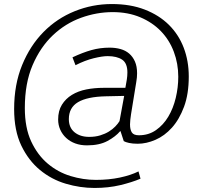

<svg xmlns="http://www.w3.org/2000/svg" viewBox="-20 -712 1003 951"><path d="M577 -62H575Q552 -35 512 -13.5Q472 8 411 8Q379 8 353 -1.5Q327 -11 308 -28.5Q289 -46 278.5 -69.5Q268 -93 268 -120Q268 -163 286.5 -193Q305 -223 336 -242Q367 -261 407.5 -269Q448 -277 493 -277H601L608 -317Q611 -336 611 -353Q611 -399 585 -416.5Q559 -434 513 -434Q487 -434 444 -423.5Q401 -413 354 -389L339 -428Q390 -452 433 -464Q476 -476 523 -476Q552 -476 577 -469Q602 -462 620 -446.5Q638 -431 648.5 -407Q659 -383 659 -349Q659 -339 658 -328Q657 -317 655 -306L629 -146Q627 -132 625.5 -119.5Q624 -107 624 -96Q624 -70 633 -56Q642 -42 668 -42Q716 -42 752.5 -67.5Q789 -93 813.5 -134Q838 -175 850.5 -227Q863 -279 863 -332Q863 -397 841 -455.5Q819 -514 777 -557.5Q735 -601 674.5 -626.5Q614 -652 538 -652Q459 -652 381.5 -624Q304 -596 242 -537.5Q180 -479 141.5 -389.5Q103 -300 103 -177Q103 -79 134.5 -11.5Q166 56 216.5 98.5Q267 141 329.5 160Q392 179 455 179Q519 179 573.5 167.5Q628 156 666 137L676 173Q634 191 575.5 205Q517 219 448 219Q377 219 306 198Q235 177 178 130Q121 83 85.5 9Q50 -65 50 -172Q50 -293 89.5 -389.5Q129 -486 195.5 -553.5Q262 -621 350 -656.5Q438 -692 534 -692Q626 -692 697 -664.5Q768 -637 816.5 -589Q865 -541 890 -475.5Q915 -410 915 -333Q915 -246 891.5 -183Q868 -120 831.5 -79.5Q795 -39 750 -19.5Q705 0 662 0Q637 0 619 -4Q601 -8 593 -13ZM595 -237 504 -235Q412 -233 366.5 -206Q321 -179 321 -122Q321 -80 349 -57Q377 -34 422 -34Q452 -34 476.5 -41.5Q501 -49 519.5 -60.5Q538 -72 551 -85.5Q564 -99 572 -112Z"/></svg>

Font: Mukta ExtraLight
Style: Regular
Weight: 275
Designer: Girish Dalvi and Yashodeep Gholap
Foundry: Ek Type
Version: Version 2.538;PS 1.002;hotconv 16.6.51;makeotf.lib2.5.65220;